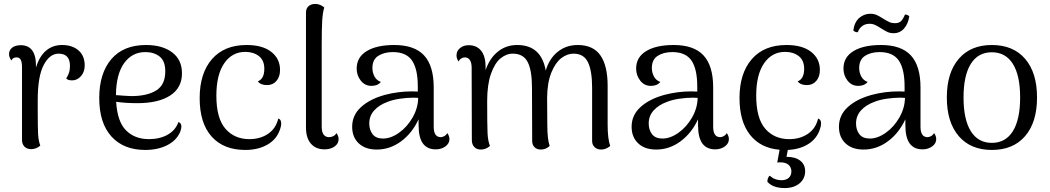

<svg xmlns="http://www.w3.org/2000/svg" viewBox="-20 -750 5341 977"><path d="M411 -417Q411 -384 392 -362.5Q373 -341 347 -341Q325 -341 317 -351Q328 -368 332 -382.5Q336 -397 336 -415Q336 -477 278 -477Q233 -477 202.5 -419.5Q172 -362 172 -241V-187Q172 -97 174 -65Q176 -33 185 -9Q164 9 138 9Q118 9 105 -3.5Q92 -16 92 -38V-406Q92 -434 85.5 -446Q79 -458 64 -458Q45 -458 38 -442Q26 -459 26 -474Q26 -495 42 -507.5Q58 -520 86 -520Q125 -520 144.5 -492.5Q164 -465 163 -411V-406Q180 -463 214 -492Q248 -521 296 -521Q348 -521 379.5 -493.5Q411 -466 411 -417Z M903 -106Q903 -96 897 -79Q878 -35 830.5 -11Q783 13 719 13Q609 13 547 -55.5Q485 -124 485 -251Q485 -377 546.5 -449Q608 -521 723 -521Q806 -521 856 -483.5Q906 -446 906 -377Q906 -303 846 -264Q786 -225 679 -225Q620 -225 571 -232Q577 -131 621.5 -86.5Q666 -42 738 -42Q793 -42 833 -64.5Q873 -87 888 -129Q903 -124 903 -106ZM570 -266Q618 -262 648 -261Q728 -261 774.5 -289.5Q821 -318 821 -387Q821 -440 792 -462.5Q763 -485 720 -485Q652 -485 611.5 -428.5Q571 -372 570 -266Z M996 -251Q996 -377 1058.5 -449Q1121 -521 1235 -521Q1316 -521 1360.5 -486Q1405 -451 1405 -394Q1405 -359 1386.5 -338Q1368 -317 1339 -317Q1306 -317 1292 -336Q1325 -349 1325 -400Q1325 -443 1297.5 -464.5Q1270 -486 1228 -486Q1161 -486 1121 -428Q1081 -370 1081 -263Q1081 -148 1127 -95Q1173 -42 1249 -42Q1304 -42 1344 -69Q1384 -96 1396 -147Q1411 -142 1411 -122Q1411 -109 1406 -95Q1390 -43 1342.5 -15Q1295 13 1228 13Q1118 13 1057 -55Q996 -123 996 -251Z M1537 -101V-686Q1537 -707 1550 -718.5Q1563 -730 1584 -730Q1609 -730 1630 -712Q1622 -686 1619.5 -645Q1617 -604 1617 -517V-105Q1617 -79 1626.5 -65.5Q1636 -52 1655 -52Q1666 -52 1676.5 -57.5Q1687 -63 1692 -73Q1703 -58 1703 -42Q1703 -19 1682.5 -4.5Q1662 10 1632 10Q1587 10 1562 -19Q1537 -48 1537 -101Z M2267 -42Q2267 -20 2246.5 -5Q2226 10 2197 10Q2154 10 2132 -20Q2110 -50 2110 -114V-143Q2077 -72 2020.5 -30.5Q1964 11 1897 11Q1839 11 1805.5 -20.5Q1772 -52 1772 -105Q1772 -164 1817 -205Q1862 -246 1938 -267Q2005 -285 2077 -285Q2097 -285 2106 -284V-310Q2106 -399 2076.5 -442Q2047 -485 1979 -485Q1935 -485 1905 -466Q1875 -447 1875 -404Q1875 -381 1885.5 -361Q1896 -341 1918 -333Q1902 -313 1870 -313Q1837 -313 1816 -339.5Q1795 -366 1795 -401Q1795 -459 1846 -490Q1897 -521 1986 -521Q2089 -521 2138 -468Q2187 -415 2187 -305V-105Q2187 -52 2223 -52Q2231 -52 2241 -57.5Q2251 -63 2256 -73Q2267 -58 2267 -42ZM2108 -252 2085 -253Q2050 -253 2014 -247.5Q1978 -242 1953 -232Q1909 -216 1884 -188Q1859 -160 1859 -122Q1859 -89 1876 -67Q1893 -45 1929 -45Q1969 -45 2010.5 -74.5Q2052 -104 2079.5 -152Q2107 -200 2108 -252Z M3085 -7Q3063 11 3039 11Q3019 11 3006 -1Q2993 -13 2993 -33V-303Q2993 -389 2972 -433Q2951 -477 2898 -477Q2866 -477 2836 -454Q2806 -431 2785.5 -380.5Q2765 -330 2764 -254L2765 -114Q2765 -42 2777 -7Q2757 11 2732 11Q2712 11 2700 -1Q2688 -13 2688 -33L2687 -303Q2687 -392 2665 -434.5Q2643 -477 2589 -477Q2556 -477 2526.5 -452.5Q2497 -428 2478 -373.5Q2459 -319 2459 -235Q2459 -109 2461 -71Q2463 -33 2473 -7Q2452 11 2427 11Q2406 11 2393.5 -2Q2381 -15 2381 -37L2380 -405Q2380 -431 2371 -444.5Q2362 -458 2345 -458Q2336 -458 2327 -452.5Q2318 -447 2314 -437Q2303 -451 2303 -468Q2303 -491 2321 -505.5Q2339 -520 2365 -520Q2406 -520 2428.5 -491.5Q2451 -463 2451 -409V-393Q2471 -453 2513 -487Q2555 -521 2612 -521Q2734 -521 2757 -391Q2775 -452 2818 -486.5Q2861 -521 2920 -521Q2998 -521 3035 -468.5Q3072 -416 3072 -313V-114Q3072 -45 3085 -7Z M3689 -42Q3689 -20 3668.5 -5Q3648 10 3619 10Q3576 10 3554 -20Q3532 -50 3532 -114V-143Q3499 -72 3442.5 -30.5Q3386 11 3319 11Q3261 11 3227.5 -20.5Q3194 -52 3194 -105Q3194 -164 3239 -205Q3284 -246 3360 -267Q3427 -285 3499 -285Q3519 -285 3528 -284V-310Q3528 -399 3498.5 -442Q3469 -485 3401 -485Q3357 -485 3327 -466Q3297 -447 3297 -404Q3297 -381 3307.5 -361Q3318 -341 3340 -333Q3324 -313 3292 -313Q3259 -313 3238 -339.5Q3217 -366 3217 -401Q3217 -459 3268 -490Q3319 -521 3408 -521Q3511 -521 3560 -468Q3609 -415 3609 -305V-105Q3609 -52 3645 -52Q3653 -52 3663 -57.5Q3673 -63 3678 -73Q3689 -58 3689 -42ZM3530 -252 3507 -253Q3472 -253 3436 -247.5Q3400 -242 3375 -232Q3331 -216 3306 -188Q3281 -160 3281 -122Q3281 -89 3298 -67Q3315 -45 3351 -45Q3391 -45 3432.5 -74.5Q3474 -104 3501.5 -152Q3529 -200 3530 -252Z M4158 -122Q4158 -109 4153 -95Q4138 -46 4094.5 -18Q4051 10 3989 13L3982 48Q4027 48 4052 67.5Q4077 87 4077 121Q4077 159 4048.5 183Q4020 207 3973 207Q3913 207 3885 175V171Q3885 164 3888.5 155.5Q3892 147 3897 144Q3899 145 3906.5 151.5Q3914 158 3927.5 162.5Q3941 167 3957 167Q3980 167 3993.5 155Q4007 143 4007 122Q4007 102 3993 89Q3979 76 3949 76L3935 77L3947 12Q3850 4 3796.5 -64Q3743 -132 3743 -251Q3743 -377 3805.5 -449Q3868 -521 3982 -521Q4063 -521 4107.5 -486Q4152 -451 4152 -394Q4152 -359 4133.5 -338Q4115 -317 4086 -317Q4053 -317 4039 -336Q4072 -349 4072 -400Q4072 -443 4044.5 -464.5Q4017 -486 3975 -486Q3908 -486 3868 -428Q3828 -370 3828 -263Q3828 -148 3874 -95Q3920 -42 3996 -42Q4051 -42 4091 -69Q4131 -96 4143 -147Q4158 -142 4158 -122Z M4744 -42Q4744 -20 4723.5 -5Q4703 10 4674 10Q4631 10 4609 -20Q4587 -50 4587 -114V-143Q4554 -72 4497.5 -30.5Q4441 11 4374 11Q4316 11 4282.5 -20.5Q4249 -52 4249 -105Q4249 -164 4294 -205Q4339 -246 4415 -267Q4482 -285 4554 -285Q4574 -285 4583 -284V-310Q4583 -399 4553.5 -442Q4524 -485 4456 -485Q4412 -485 4382 -466Q4352 -447 4352 -404Q4352 -381 4362.5 -361Q4373 -341 4395 -333Q4379 -313 4347 -313Q4314 -313 4293 -339.5Q4272 -366 4272 -401Q4272 -459 4323 -490Q4374 -521 4463 -521Q4566 -521 4615 -468Q4664 -415 4664 -305V-105Q4664 -52 4700 -52Q4708 -52 4718 -57.5Q4728 -63 4733 -73Q4744 -58 4744 -42ZM4585 -252 4562 -253Q4527 -253 4491 -247.5Q4455 -242 4430 -232Q4386 -216 4361 -188Q4336 -160 4336 -122Q4336 -89 4353 -67Q4370 -45 4406 -45Q4446 -45 4487.5 -74.5Q4529 -104 4556.5 -152Q4584 -200 4585 -252ZM4527 -581Q4510 -581 4496.5 -587Q4483 -593 4463 -606Q4446 -617 4433 -623Q4420 -629 4405 -629Q4383 -629 4367.5 -617.5Q4352 -606 4345 -586H4343Q4331 -586 4322 -595Q4328 -638 4352.5 -659Q4377 -680 4409 -680Q4427 -680 4441.5 -673.5Q4456 -667 4474 -655Q4494 -643 4506 -637.5Q4518 -632 4534 -632Q4555 -632 4565.5 -643Q4576 -654 4585 -676Q4598 -676 4607 -667Q4601 -628 4580 -604.5Q4559 -581 4527 -581Z M4798 -254Q4798 -380 4858.5 -450.5Q4919 -521 5027 -521Q5136 -521 5196.5 -450.5Q5257 -380 5257 -254Q5257 -128 5196.5 -57.5Q5136 13 5027 13Q4919 13 4858.5 -57.5Q4798 -128 4798 -254ZM5171 -254Q5171 -366 5134 -425Q5097 -484 5027 -484Q4957 -484 4920 -425Q4883 -366 4883 -254Q4883 -142 4920 -82.5Q4957 -23 5027 -23Q5097 -23 5134 -82.5Q5171 -142 5171 -254Z"/></svg>

Font: Arima Madurai
Style: Regular
Weight: 400
Designer: Joana Correia and Natanael Gama
Foundry: NDISCOVER
Version: Version 1.020